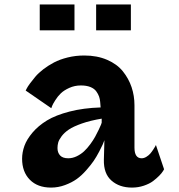

<svg xmlns="http://www.w3.org/2000/svg" viewBox="-20 -827 802 861"><path d="M583 -165V-355Q583 -397.5 570.1 -436Q557.1 -474.6 531 -507.1Q504.9 -539.6 460.2 -558.8Q415.5 -578.1 357.9 -578.1Q318.8 -578.1 283.4 -569.3Q248 -560.5 222.2 -546.9Q196.3 -533.2 174.3 -516.4Q152.3 -499.5 138.2 -482.7Q124 -465.8 114 -452.1Q104 -438.5 99.6 -429.7L95.2 -420.9L210 -341.8Q211.4 -345.7 214.1 -352.8Q216.8 -359.9 227.8 -377.4Q238.8 -395 252.7 -408.4Q266.6 -421.9 290.8 -432.9Q314.9 -443.8 342.8 -443.8Q367.7 -443.8 385.3 -436.8Q402.8 -429.7 411.6 -417.5Q420.4 -405.3 424.3 -394Q428.2 -382.8 429.2 -370.1L431.2 -345.2Q354 -342.8 291.7 -326.7Q229.5 -310.5 190.7 -286.9Q151.9 -263.2 126 -232.7Q100.1 -202.1 89.6 -173.1Q79.1 -144 79.1 -115.2Q79.1 -56.2 113.8 -21Q148.4 14.2 209 14.2Q241.2 14.2 271.5 2.9Q301.8 -8.3 323.7 -23.9Q345.7 -39.6 366.7 -63.5Q387.7 -87.4 399.9 -105.2Q412.1 -123 424.8 -147.2Q437.5 -171.4 440.4 -178.7Q443.4 -186 447.8 -197.3Q448.2 -197.8 448.2 -198.2L445.8 -110.8Q444.3 -48.3 480 -17.1Q515.6 14.2 571.8 14.2Q600.1 14.2 625.2 5.6Q650.4 -2.9 666.3 -14.9Q682.1 -26.9 693.8 -38.8Q705.6 -50.8 710.9 -59.6L715.8 -67.9L679.2 -176.8Q678.2 -174.3 676 -170.4Q673.8 -166.5 667.2 -156.2Q660.6 -146 653.6 -137.9Q646.5 -129.9 636 -123.5Q625.5 -117.2 615.2 -117.2Q583 -117.2 583 -165ZM237.8 -163.1Q237.8 -175.8 241 -187.7Q244.1 -199.7 256.3 -216.1Q268.6 -232.4 288.8 -246.1Q309.1 -259.8 347.2 -273.2Q385.3 -286.6 436 -294.9V-276.9Q435.1 -273.4 432.9 -267.8Q430.7 -262.2 422.9 -245.6Q415 -229 406.7 -213.9Q398.4 -198.7 384.8 -180.2Q371.1 -161.6 356.9 -148.4Q342.8 -135.3 324 -126.2Q305.2 -117.2 286.1 -117.2Q261.2 -117.2 249.5 -129.9Q237.8 -142.6 237.8 -163.1ZM158.2 -807.1H314V-690.9H158.2ZM411.1 -807.1H566.9V-690.9H411.1Z"/></svg>

Font: Sporting Grotesque
Style: Gras
Weight: 700
Designer: Lucas LE BIHAN
Foundry: Lucas LE BIHAN
Version: Version 1.001